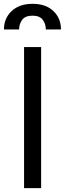

<svg xmlns="http://www.w3.org/2000/svg" viewBox="-36 -970 334 990"><path d="M176.1 -727.3V0H88.1V-727.3ZM-15.6 -818.2Q-15.6 -875.7 24.1 -913Q63.9 -950.3 132.1 -950.3Q200.3 -950.3 239.3 -913Q278.4 -875.7 278.4 -818.2H200.3Q200.3 -846.9 184.3 -868.1Q168.3 -889.2 132.1 -889.2Q93.8 -889.2 78.1 -867.5Q62.5 -845.9 62.5 -818.2Z"/></svg>

Font: Inter Zeller
Style: Regular
Weight: 400
Designer: Rasmus Andersson; Joe Bland
Foundry: zeller
Version: Version 3.015;git-dec3a8cb1